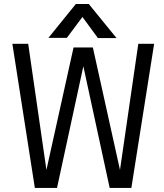

<svg xmlns="http://www.w3.org/2000/svg" viewBox="-20 -927 810 947"><path d="M554.7 -739.3 418 -907.2H354L218.8 -740.2H309.6L386.7 -843.3L462.9 -739.3ZM41 -710.9 151.9 0H261.2L391.1 -600.1L521 0H627.9L740.2 -710.9H662.1L571.8 -88.9L438 -692.9H342.8L209 -88.9L119.1 -710.9Z"/></svg>

Font: Tuffy
Style: Regular
Weight: 500
Designer: Thatcher Ulrich, Karoly Barta and Michael Everson
Version: Version 001.270